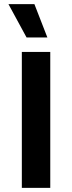

<svg xmlns="http://www.w3.org/2000/svg" viewBox="-20 -912 350 932"><path d="M224 0H86V-660H224ZM210 -730H109L21 -892H147Z"/></svg>

Font: Work Sans SemiBold
Style: Regular
Weight: 600
Designer: Wei Huang
Foundry: Wei Huang
Version: Version 1.500